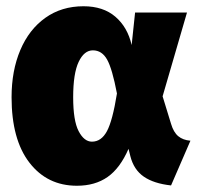

<svg xmlns="http://www.w3.org/2000/svg" viewBox="-20 -574 643 614"><path d="M401 -430 412 -534H578L500 -266L527 -178Q535 -151 550 -138.5Q565 -126 589 -124L527 19Q472 13 440 -9Q408 -31 397 -74L391 -98Q364 -36 324 -8Q284 20 226 20Q131 20 74 -54Q17 -128 17 -263Q17 -348 45 -414Q73 -480 125 -517Q177 -554 247 -554Q310 -554 349 -520.5Q388 -487 401 -430ZM214 -263Q214 -188 231.5 -154.5Q249 -121 274 -121Q304 -121 322 -154.5Q340 -188 354 -275Q339 -354 322.5 -383.5Q306 -413 277 -413Q249 -413 231.5 -376Q214 -339 214 -263Z"/></svg>

Font: Fira Sans Black
Style: Regular
Weight: 900
Designer: Carrois Corporate & Edenspiekermann AG
Foundry: Carrois Corporate GbR & Edenspiekermann AG
Version: Version 4.203